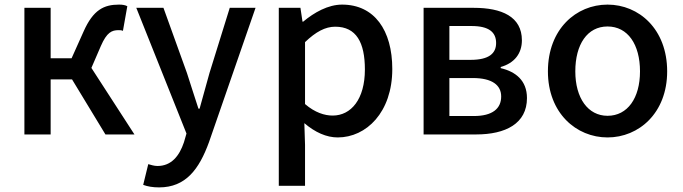

<svg xmlns="http://www.w3.org/2000/svg" viewBox="-20 -584 2966 834"><path d="M564 0 377 -289 418 -384C444 -444 466 -453 495 -453C503 -453 507 -453 514 -450L533 -557C524 -562 512 -564 497 -564C432 -564 385 -542 343 -447L291 -331H200V-550H86V0H200V-239H293L438 0Z M888 33 1090 -550H978L890 -267L847 -112H842C825 -163 808 -218 792 -267L690 -550H572L790 -4L779 34C759 94 724 137 664 137C649 137 635 132 624 129L602 219C621 226 643 230 671 230C787 230 845 151 888 33Z M1191 -550V223H1305V45L1302 -49C1349 -9 1398 13 1447 13C1571 13 1684 -96 1684 -284C1684 -453 1606 -564 1466 -564C1405 -564 1345 -530 1297 -490H1294L1285 -550ZM1425 -82C1390 -82 1348 -95 1305 -132V-401C1352 -446 1393 -468 1436 -468C1528 -468 1565 -399 1565 -282C1565 -153 1505 -82 1425 -82Z M1820 -550V0H2048C2176 0 2269 -47 2269 -158C2269 -235 2219 -273 2155 -288V-293C2215 -310 2247 -352 2247 -409C2247 -512 2159 -550 2038 -550ZM2024 -324H1932V-471H2028C2104 -471 2135 -444 2135 -397C2135 -352 2104 -324 2024 -324ZM2038 -80H1932V-245H2034C2118 -245 2157 -214 2157 -165C2157 -112 2119 -80 2038 -80Z M2619 13C2755 13 2878 -93 2878 -274C2878 -458 2755 -564 2619 -564C2483 -564 2360 -458 2360 -274C2360 -93 2483 13 2619 13ZM2619 -81C2534 -81 2479 -158 2479 -274C2479 -391 2531 -469 2619 -469C2707 -469 2760 -391 2760 -274C2760 -158 2706 -81 2619 -81Z"/></svg>

Font: Spoqa Han Sans Neo Medium
Style: Regular
Weight: 500
Designer: [Spoqa Han Sans Neo] Dong-huui Kim ___ Younghwa Kang ___ Yujin Lee ___ [Noto Sans] Ryoko NISHIZUKA ____ (kana & ideograp
Foundry: Spoqa (http://www.spoqa-han-sans.com)
Version: Version 1.100;hotconv 1.0.109;makeotfexe 2.5.65596